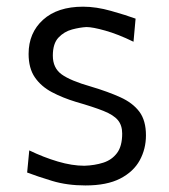

<svg xmlns="http://www.w3.org/2000/svg" viewBox="-20 -549 511 580"><path d="M238.3 11.2Q183.1 11.2 137.9 -2.4Q92.8 -16.1 62 -27.8L68.4 -94.7Q111.8 -73.7 154.8 -61Q197.8 -48.3 234.9 -48.3Q266.1 -49.3 292 -57.6Q317.9 -65.9 333.5 -86.7Q349.1 -107.4 349.1 -145.5Q349.1 -170.4 336.2 -186Q323.2 -201.7 292.7 -213.9Q262.2 -226.1 209.5 -241.2Q169.4 -253.4 137 -270.5Q104.5 -287.6 85.4 -315.2Q66.4 -342.8 66.4 -386.2Q66.4 -449.7 110.1 -489.3Q153.8 -528.8 231 -528.8Q270.5 -528.8 315.4 -516.1Q360.4 -503.4 389.6 -492.7L383.3 -422.9Q336.4 -445.8 298.1 -456.5Q259.8 -467.3 241.2 -467.3Q221.7 -466.3 197.8 -460Q173.8 -453.6 156.7 -435.5Q139.6 -417.5 139.6 -380.9Q139.6 -343.8 166 -324.5Q192.4 -305.2 255.9 -287.1Q306.6 -272 343.8 -255.1Q380.9 -238.3 400.9 -211.7Q420.9 -185.1 420.9 -140.1Q420.9 -99.1 402.1 -64.7Q383.3 -30.3 343 -9.5Q302.7 11.2 238.3 11.2Z"/></svg>

Font: Pinar-DS3-FD Regular
Style: Regular
Weight: 400
Designer: Amin Abedi
Version: Version 3.000